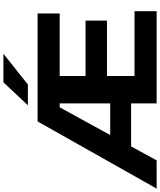

<svg xmlns="http://www.w3.org/2000/svg" viewBox="65 -1015 941 1129"><g transform="rotate(-90 535.5 -450.5)"><path d="M784 -901H616L481 -757H603ZM653 -130V-292H979V-418H653V-570H1021V-700H386L-9 0H157L239 -150H492V0H1034V-130ZM306 -273 469 -570H492V-273Z"/></g></svg>

Font: AWKNG-Font
Style: Bold
Weight: 700
Designer: Awakening Church
Foundry: Awakening Church
Version: Version 1.700;PS 001.700;hotconv 1.0.88;makeotf.lib2.5.64775